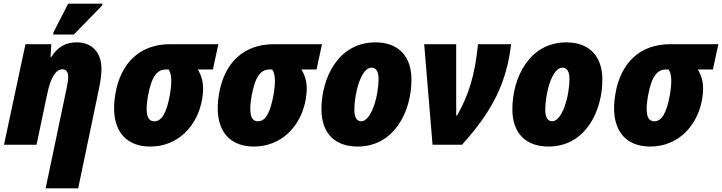

<svg xmlns="http://www.w3.org/2000/svg" viewBox="-20 -796 3971 1056"><path d="M272 -606H386L542 -766L544 -776H355L275 -620ZM345 -304 231 240H410L526 -316C533 -351 538 -386 538 -417C538 -510 484 -563 402 -563C340 -563 296 -537 261 -481H258L262 -553H120L2 0H181L239 -276C259 -373 288 -415 324 -415C341 -415 355 -402 355 -376C355 -355 350 -326 345 -304Z M806 10C961 10 1067 -105 1092 -252C1104 -326 1094 -370 1068 -414H1151L1181 -553H916C753 -553 643 -454 614 -276C584 -96 658 10 806 10ZM829 -129C787 -129 778 -177 794 -269C814 -379 846 -414 894 -414H907C924 -390 927 -348 914 -272C896 -175 870 -129 829 -129Z M1376 10C1531 10 1637 -105 1662 -252C1674 -326 1664 -370 1638 -414H1721L1751 -553H1486C1323 -553 1213 -454 1184 -276C1154 -96 1228 10 1376 10ZM1399 -129C1357 -129 1348 -177 1364 -269C1384 -379 1416 -414 1464 -414H1477C1494 -390 1497 -348 1484 -272C1466 -175 1440 -129 1399 -129Z M1947 10C2147 10 2243 -181 2243 -358C2243 -487 2171 -563 2045 -563C1841 -563 1748 -368 1748 -195C1748 -65 1820 10 1947 10ZM1967 -129C1942 -129 1929 -151 1929 -191C1929 -290 1968 -424 2023 -424C2048 -424 2062 -403 2062 -362C2062 -264 2021 -129 1967 -129Z M2359 0H2521C2693 -189 2768 -350 2791 -553H2609C2592 -378 2556 -271 2494 -161H2489C2490 -184 2489 -210 2489 -230V-553H2313Z M2997 10C3197 10 3293 -181 3293 -358C3293 -487 3221 -563 3095 -563C2891 -563 2798 -368 2798 -195C2798 -65 2870 10 2997 10ZM3017 -129C2992 -129 2979 -151 2979 -191C2979 -290 3018 -424 3073 -424C3098 -424 3112 -403 3112 -362C3112 -264 3071 -129 3017 -129Z M3556 10C3711 10 3817 -105 3842 -252C3854 -326 3844 -370 3818 -414H3901L3931 -553H3666C3503 -553 3393 -454 3364 -276C3334 -96 3408 10 3556 10ZM3579 -129C3537 -129 3528 -177 3544 -269C3564 -379 3596 -414 3644 -414H3657C3674 -390 3677 -348 3664 -272C3646 -175 3620 -129 3579 -129Z"/></svg>

Font: Noto Sans SemiCondensed Black
Style: Italic
Weight: 900
Width: 4
Italic angle: -12°
Designer: Monotype Design Team
Foundry: Monotype Imaging Inc.
Version: Version 2.013